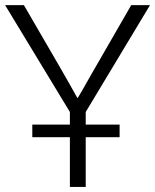

<svg xmlns="http://www.w3.org/2000/svg" viewBox="-23 -738 612 758"><path d="M104.5 -196.3V-246.1H449.2V-196.3ZM-2.9 -717.8H71.3L211.9 -475.6Q225.6 -452.1 252.9 -403.8Q280.3 -355.5 282.2 -351.6H284.2Q294.9 -369.1 307.1 -390.6Q319.3 -412.1 333.5 -437.5Q347.7 -462.9 355.5 -475.6L495.1 -717.8H569.3L315.4 -295.9V0H252.9V-295.9Z"/></svg>

Font: Gothic A1 Light
Style: Regular
Weight: 300
Version: Version 2.50